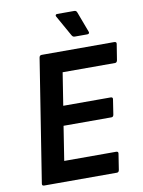

<svg xmlns="http://www.w3.org/2000/svg" viewBox="-93 -910 727 974"><g transform="rotate(-10 271.0 -423.0)"><path d="M54.5 0Q42.4 0 44.4 -11.7L144.1 -643.3Q146.1 -655 157.1 -655H530.7Q536.3 -655 539.5 -652.2Q542.7 -649.3 541.4 -643.3L528.3 -561.4Q527.3 -556.8 524.6 -553.3Q521.9 -549.7 516.6 -549.7H246.4L219.9 -381.6H463.7Q476.4 -381.6 474.1 -369.9L462.3 -293.1Q460.3 -281.4 450.6 -281.4H203.8L176.2 -105.3H443.4Q455.8 -105.3 453.8 -93.9L441 -11.7Q438.7 0 429.3 0ZM338 -717.2Q332 -717.2 328.5 -720.2Q325 -723.2 322 -728.9L262.9 -834Q260.5 -838.4 262.5 -842.1Q264.5 -845.7 270.2 -845.7H358.6Q364.6 -845.7 367.8 -842.7Q371 -839.7 373 -834L412.4 -728.9Q414.4 -723.9 411.7 -720.6Q409 -717.2 403 -717.2Z"/></g></svg>

Font: Sofia Sans Hairline
Style: Italic
Weight: 1
Italic angle: -9°
Designer: Botio Nikoltchev, Ani Petrova
Foundry: lettersoup
Version: Version 4.102